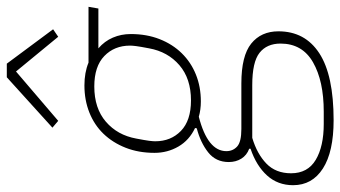

<svg xmlns="http://www.w3.org/2000/svg" viewBox="-245 -550 1000 564"><g transform="rotate(-90 255.0 -268.0)"><path d="M445 50Q445 128 380.5 170Q316 212 184 212Q91 212 42 180.5Q-7 149 -7 93Q-7 48 21.5 16.5Q50 -15 100 -32V-36Q81 -43 71 -59Q61 -75 61 -96Q61 -134 89.5 -156.5Q118 -179 160 -190L161 -195Q125 -212 106.5 -244Q88 -276 88 -314Q88 -361 103 -399Q118 -437 144 -464Q170 -491 206.5 -505.5Q243 -520 286 -520Q324 -520 353 -508H517L512 -479H395Q416 -461 426.5 -436.5Q437 -412 437 -384Q437 -337 422 -299Q407 -261 380.5 -234Q354 -207 318 -192.5Q282 -178 239 -178Q215 -178 194 -184Q93 -158 93 -103Q93 -84 106.5 -71.5Q120 -59 158 -59H292Q373 -59 409 -30Q445 -1 445 50ZM242 -207Q306 -207 345.5 -241Q385 -275 395 -330Q400 -356 401.5 -367.5Q403 -379 403 -386Q403 -432 372.5 -461.5Q342 -491 283 -491Q219 -491 179.5 -457Q140 -423 130 -368Q125 -342 123.5 -330.5Q122 -319 122 -312Q122 -266 152.5 -236.5Q183 -207 242 -207ZM409 56Q409 16 382 -5.5Q355 -27 287 -27H132Q85 -13 56.5 14.5Q28 42 28 87Q28 136 67.5 159.5Q107 183 173 183H209Q299 183 354 151.5Q409 120 409 56ZM350 -748 451 -612 429 -597 327 -721 182 -597 162 -614 310 -748Z"/></g></svg>

Font: IBM Plex Sans ExtLt
Style: Italic
Weight: 200
Italic angle: -11°
Designer: Mike Abbink, Paul van der Laan, Pieter van Rosmalen
Foundry: Bold Monday
Version: Version 3.005